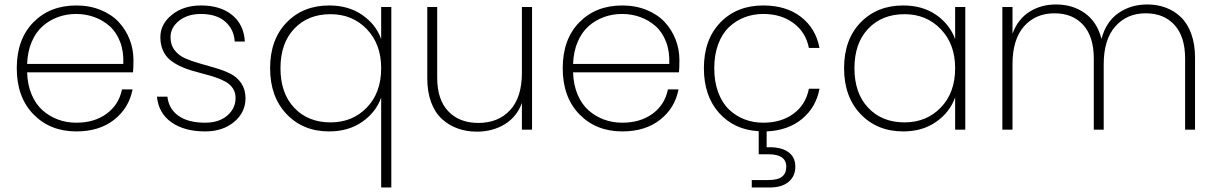

<svg xmlns="http://www.w3.org/2000/svg" viewBox="-20 -574 5388 850"><path d="M100.1 -291H525.9Q528.3 -345.7 511.7 -388.9Q495.1 -432.1 465.1 -458.5Q435.1 -484.9 397.2 -498.5Q359.4 -512.2 316.9 -512.2Q274.4 -512.2 236.8 -498.5Q199.2 -484.9 168.9 -458.3Q138.7 -431.6 120.4 -388.7Q102.1 -345.7 100.1 -291ZM566.9 -178.2Q550.8 -95.2 485.1 -43.7Q419.4 7.8 317.9 7.8Q201.7 7.8 127.9 -68.1Q54.2 -144 54.2 -272Q54.2 -399.9 127.4 -474.9Q200.7 -549.8 317.9 -549.8Q377 -549.8 425.8 -529.8Q474.6 -509.8 505.9 -476.1Q537.1 -442.4 554 -399.2Q570.8 -356 570.8 -308.1Q570.8 -272 568.8 -253.9H100.1Q101.6 -199.2 119.9 -155.8Q138.2 -112.3 168.7 -85.4Q199.2 -58.6 237.1 -44.7Q274.9 -30.8 317.9 -30.8Q397.9 -30.8 452.1 -70.6Q506.3 -110.4 520 -178.2Z M1066.9 -140.1Q1066.9 -76.2 1016.4 -34.2Q965.8 7.8 888.2 7.8Q796.9 7.8 739.5 -32.2Q682.1 -72.3 674.8 -146H721.2Q726.6 -92.8 769.5 -61.8Q812.5 -30.8 888.2 -30.8Q949.7 -30.8 986.3 -62.5Q1022.9 -94.2 1022.9 -140.1Q1022.9 -164.1 1011.5 -181.9Q1000 -199.7 980.7 -210.9Q961.4 -222.2 936.5 -230.7Q911.6 -239.3 884 -246.3Q856.4 -253.4 828.9 -261.5Q801.3 -269.5 776.4 -281.5Q751.5 -293.5 732.2 -309.3Q712.9 -325.2 701.4 -350.8Q689.9 -376.5 689.9 -409.2Q689.9 -467.3 741 -508.5Q792 -549.8 870.1 -549.8Q955.6 -549.8 1007.6 -507.6Q1059.6 -465.3 1064 -390.1H1019Q1016.1 -443.8 977.3 -478Q938.5 -512.2 869.1 -512.2Q811 -512.2 772.9 -482.2Q734.9 -452.1 734.9 -409.2Q734.9 -375 753.2 -351.6Q771.5 -328.1 800.5 -315.4Q829.6 -302.7 864.7 -293Q899.9 -283.2 935.3 -272.7Q970.7 -262.2 1000 -247.6Q1029.3 -232.9 1047.9 -205.8Q1066.4 -178.7 1066.9 -140.1Z M1175.8 -272Q1175.8 -398.9 1248.8 -474.4Q1321.8 -549.8 1437.5 -549.8Q1522.9 -549.8 1583.7 -507.8Q1644.5 -465.8 1667.5 -400.9V-543H1712.4V255.9H1667.5V-142.1Q1644.5 -77.1 1583.7 -34.7Q1522.9 7.8 1436.5 7.8Q1321.8 7.8 1248.8 -68.8Q1175.8 -145.5 1175.8 -272ZM1667.5 -272Q1667.5 -378.9 1603.8 -445.1Q1540 -511.2 1443.4 -511.2Q1343.8 -511.2 1282.7 -447Q1221.7 -382.8 1221.7 -272Q1221.7 -161.1 1282.7 -96.7Q1343.8 -32.2 1443.4 -32.2Q1540.5 -32.2 1604 -97.9Q1667.5 -163.6 1667.5 -272Z M2335.4 -543V0H2290.5V-118.2Q2268.1 -56.6 2214.4 -23.9Q2160.6 8.8 2091.3 8.8Q2044.9 8.8 2005.9 -5.4Q1966.8 -19.5 1936.3 -47.4Q1905.8 -75.2 1888.7 -121.3Q1871.6 -167.5 1871.6 -227.1V-543H1915.5V-230Q1915.5 -132.8 1964.6 -81.3Q2013.7 -29.8 2097.7 -29.8Q2185.5 -29.8 2238 -86.2Q2290.5 -142.6 2290.5 -252V-543Z M2517.1 -291H2942.9Q2945.3 -345.7 2928.7 -388.9Q2912.1 -432.1 2882.1 -458.5Q2852.1 -484.9 2814.2 -498.5Q2776.4 -512.2 2733.9 -512.2Q2691.4 -512.2 2653.8 -498.5Q2616.2 -484.9 2585.9 -458.3Q2555.7 -431.6 2537.4 -388.7Q2519 -345.7 2517.1 -291ZM2983.9 -178.2Q2967.8 -95.2 2902.1 -43.7Q2836.4 7.8 2734.9 7.8Q2618.7 7.8 2544.9 -68.1Q2471.2 -144 2471.2 -272Q2471.2 -399.9 2544.4 -474.9Q2617.7 -549.8 2734.9 -549.8Q2793.9 -549.8 2842.8 -529.8Q2891.6 -509.8 2922.9 -476.1Q2954.1 -442.4 2970.9 -399.2Q2987.8 -356 2987.8 -308.1Q2987.8 -272 2985.8 -253.9H2517.1Q2518.6 -199.2 2536.9 -155.8Q2555.2 -112.3 2585.7 -85.4Q2616.2 -58.6 2654.1 -44.7Q2691.9 -30.8 2734.9 -30.8Q2814.9 -30.8 2869.1 -70.6Q2923.3 -110.4 2937 -178.2Z M3096.2 -272Q3096.2 -399.4 3169.2 -474.6Q3242.2 -549.8 3358.9 -549.8Q3460.9 -549.8 3526.4 -498.8Q3591.8 -447.8 3607.9 -361.8H3561Q3547.4 -431.2 3492.9 -471.7Q3438.5 -512.2 3358.9 -512.2Q3314.5 -512.2 3275.9 -497.3Q3237.3 -482.4 3207 -453.6Q3176.8 -424.8 3159.4 -377.9Q3142.1 -331.1 3142.1 -272Q3142.1 -212.4 3159.4 -165.5Q3176.8 -118.7 3207 -89.6Q3237.3 -60.5 3275.9 -45.7Q3314.5 -30.8 3358.9 -30.8Q3439 -30.8 3493.2 -70.8Q3547.4 -110.8 3561 -181.2H3607.9Q3592.8 -99.1 3531.2 -47.9Q3469.7 3.4 3374 7.8V78.1Q3434.6 75.2 3467.8 97.7Q3501 120.1 3501 164.1Q3501 206.1 3471.2 231Q3441.4 255.9 3389.2 255.9H3308.1V223.1H3380.9Q3423.3 223.1 3442.1 208.3Q3460.9 193.4 3460.9 164.1Q3460.9 108.9 3380.9 108.9H3338.9V6.8Q3230.5 1 3163.3 -74.2Q3096.2 -149.4 3096.2 -272Z M3716.8 -272Q3716.8 -398.9 3789.8 -474.4Q3862.8 -549.8 3978.5 -549.8Q4064.5 -549.8 4124.5 -508.1Q4184.6 -466.3 4208.5 -400.9V-543H4253.4V0H4208.5V-143.1Q4185.1 -77.1 4124.5 -34.7Q4064 7.8 3978.5 7.8Q3863.3 7.8 3790 -68.8Q3716.8 -145.5 3716.8 -272ZM4208.5 -272Q4208.5 -378.9 4144.8 -445.1Q4081.1 -511.2 3984.4 -511.2Q3884.8 -511.2 3823.7 -447Q3762.7 -382.8 3762.7 -272Q3762.7 -161.1 3823.7 -96.7Q3884.8 -32.2 3984.4 -32.2Q4081.5 -32.2 4145 -97.9Q4208.5 -163.6 4208.5 -272Z M5226.6 0V-314.9Q5226.6 -411.6 5179.7 -463.4Q5132.8 -515.1 5052.2 -515.1Q4968.8 -515.1 4917.5 -457Q4866.2 -398.9 4866.2 -289.1V0H4822.3V-314.9Q4822.3 -411.6 4775.6 -463.4Q4729 -515.1 4648.4 -515.1Q4564.5 -515.1 4513.4 -457.3Q4462.4 -399.4 4462.4 -289.1V0H4417.5V-543H4462.4V-424.8Q4485.8 -488.8 4537.1 -521.5Q4588.4 -554.2 4655.3 -554.2Q4729 -554.2 4783 -515.6Q4836.9 -477.1 4856.4 -401.9Q4876 -477.1 4930.7 -515.6Q4985.4 -554.2 5059.6 -554.2Q5104 -554.2 5141.6 -540Q5179.2 -525.9 5208.5 -497.6Q5237.8 -469.2 5254.2 -423.3Q5270.5 -377.4 5270.5 -317.9V0Z"/></svg>

Font: SVN-Poppins ExtraLight
Style: Regular
Weight: 200
Designer: Ninad Kale (Devanagari), Jonny Pinhorn (Latin)
Foundry: Indian Type Foundry
Version: Version 3.002 2017